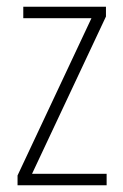

<svg xmlns="http://www.w3.org/2000/svg" viewBox="-20 -549 365 569"><path d="M296 0H32V-29L251 -495H49V-529H294V-500L75 -34H296Z"/></svg>

Font: Noto Sans Lao UI Cond ExtLt
Style: Regular
Weight: 200
Width: 3
Designer: Monotype Design Team
Foundry: Monotype Imaging Inc.
Version: Version 2.000; ttfautohint (v1.8.4.7-5d5b)